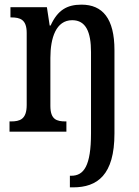

<svg xmlns="http://www.w3.org/2000/svg" viewBox="-20 -567 597 827"><path d="M281 240H295C399 240 473 187 473 8V-351C473 -487 422 -547 331 -547C268 -547 228 -523 198 -457H194L182 -536H25V-492H28C67 -492 95 -483 95 -425V-115C95 -53 66 -44 27 -44H21V0H266V-44H263C224 -44 197 -52 197 -111V-318C197 -403 221 -480 291 -480C350 -480 372 -429 372 -343V7C372 148 341 190 287 190H281Z"/></svg>

Font: Noto Serif Sinhala Condensed Medium
Style: Regular
Weight: 500
Width: 3
Designer: Jelle Bosma - Monotype Design Team
Foundry: Monotype Imaging Inc.
Version: Version 2.007